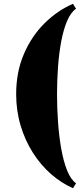

<svg xmlns="http://www.w3.org/2000/svg" viewBox="-20 -820 430 1010"><path d="M380 144 364 170Q303 143.5 248.8 96Q194.5 48.5 153.2 -16.2Q112 -81 88.5 -159.2Q65 -237.5 65 -325Q65 -441.5 105.8 -536Q146.5 -630.5 214.5 -697.8Q282.5 -765 364 -800L380 -774Q352.5 -755.5 333.2 -710.2Q314 -665 302.2 -602.8Q290.5 -540.5 285.2 -468.8Q280 -397 280 -325Q280 -253 285.2 -178.2Q290.5 -103.5 302.2 -37.2Q314 29 333.2 77Q352.5 125 380 144Z"/></svg>

Font: Bodoni* 06pt Fatface
Style: Regular
Weight: 900
Version: Version 2.3